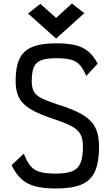

<svg xmlns="http://www.w3.org/2000/svg" viewBox="-20 -1061 640 1095"><path d="M300 14Q229 14 181.5 1.5Q134 -11 102 -40Q70 -69 46 -119L116 -185Q133 -140 153.5 -115Q174 -90 207.5 -80.5Q241 -71 300 -71Q360 -71 393 -85Q426 -99 439.5 -132.5Q453 -166 453 -225Q453 -269 439 -295Q425 -321 390.5 -340Q356 -359 293 -380Q209 -407 160 -435Q111 -463 90 -501.5Q69 -540 69 -598Q69 -678 91 -725Q113 -772 163.5 -793Q214 -814 300 -814Q366 -814 409.5 -803.5Q453 -793 483.5 -767.5Q514 -742 537 -698L472 -628Q455 -668 435.5 -690Q416 -712 385 -720.5Q354 -729 300 -729Q245 -729 215 -717.5Q185 -706 173 -677.5Q161 -649 161 -598Q161 -561 173.5 -538.5Q186 -516 217.5 -500.5Q249 -485 306 -466Q396 -439 448 -408.5Q500 -378 522.5 -335Q545 -292 545 -225Q545 -137 522 -84.5Q499 -32 445.5 -9Q392 14 300 14ZM300 -841 140 -984 210 -1039 300 -959 390 -1041 461 -986Z"/></svg>

Font: Victor Mono SemiBold
Style: Regular
Weight: 600
Monospace: yes
Designer: Rune Bjørnerås
Version: Version 1.561;gftools[0.9.30]